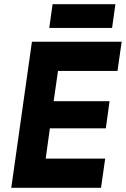

<svg xmlns="http://www.w3.org/2000/svg" viewBox="-20 -900 603 920"><path d="M34 0 133 -700H563L543 -560H258L237 -415H505L487 -285H219L199 -140H484L464 0ZM216 -766 232 -880H533L517 -766Z"/></svg>

Font: Finlandica
Style: Italic
Weight: 400
Italic angle: -8°
Designer: Niklas Ekholm, Juho Hiilivirta, Jaakko Suomalainen
Foundry: Helsinki Type Studio
Version: Version 1.064